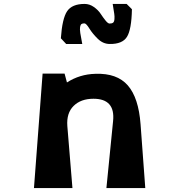

<svg xmlns="http://www.w3.org/2000/svg" viewBox="-20 -958 913 978"><path d="M399 -734H317L290 -763Q297 -864 322 -901Q347 -938 411 -938Q436 -938 458 -922.5Q480 -907 492.5 -888Q505 -869 517.5 -853.5Q530 -838 538 -838Q550 -838 556 -842.5Q562 -847 563 -861Q564 -875 562 -887.5Q560 -900 555 -932Q554 -936 554 -938H625L652 -911Q650 -807 626.5 -770Q603 -733 539 -734Q505 -734 478 -760.5Q451 -787 435 -813Q419 -839 410 -839Q400 -839 395 -835.5Q390 -832 388 -821Q386 -810 389 -789.5Q392 -769 399 -734ZM696 -325 720 0H522L556 -341Q568 -455 456 -455Q392 -455 355 -418.5Q318 -382 323 -316L349 0H153L197 -583H309L321 -538Q386 -580 466 -582Q576 -586 631 -523Q686 -460 696 -325Z"/></svg>

Font: OpenDyslexic
Style: Bold
Weight: 800
Designer: Abbie Gonzalez
Version: Version 0.920;hotconv 1.0.109;makeotfexe 2.5.65596